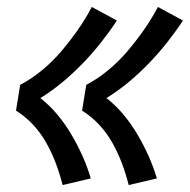

<svg xmlns="http://www.w3.org/2000/svg" viewBox="-20 -621 546 552"><path d="M350 -89Q342 -121 330.5 -151.5Q319 -182 303 -210.5Q287 -239 265 -262.5Q243 -286 216 -303L228 -377Q262 -395 292 -420Q322 -445 347 -474.5Q372 -504 394 -535.5Q416 -567 434 -601L506 -562Q485 -530 460.5 -499Q436 -468 408.5 -439.5Q381 -411 350.5 -385.5Q320 -360 286 -339Q313 -318 335 -291.5Q357 -265 374.5 -235.5Q392 -206 406.5 -174Q421 -142 431 -108ZM160 -89Q152 -121 140.5 -151.5Q129 -182 113 -210.5Q97 -239 75 -262.5Q53 -286 26 -303L38 -377Q72 -395 102 -420Q132 -445 157 -474.5Q182 -504 204 -535.5Q226 -567 244 -601L316 -562Q295 -530 270.5 -499Q246 -468 218.5 -439.5Q191 -411 160.5 -385.5Q130 -360 96 -339Q123 -318 145 -291.5Q167 -265 184.5 -235.5Q202 -206 216.5 -174Q231 -142 241 -108Z"/></svg>

Font: Iosevka SS04 Semibold Oblique
Style: Regular
Weight: 600
Italic angle: -9°
Monospace: yes
Designer: Belleve Invis
Foundry: Belleve Invis
Version: Version 19.0.0; ttfautohint (v1.8.4)